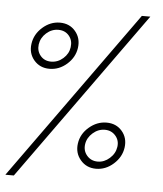

<svg xmlns="http://www.w3.org/2000/svg" viewBox="-65 -745 670 790"><g transform="rotate(5 270.0 -350.0)"><path d="M-13.5 0 489 -700H524L21.5 0ZM129 -450Q89.5 -450 65.2 -478.2Q41 -506.5 46.5 -546Q52 -586 84.2 -614.5Q116.5 -643 156 -643Q196 -643 220 -614.5Q244 -586 238.5 -546Q233 -506.5 201 -478.2Q169 -450 129 -450ZM133 -480Q161 -480 183 -499.5Q205 -519 208.5 -546Q212.5 -574 196.2 -593.5Q180 -613 152 -613Q124.5 -613 102.5 -593.5Q80.5 -574 76.5 -546Q73 -519 89.2 -499.5Q105.5 -480 133 -480ZM355.5 -57Q316 -57 291.5 -85.8Q267 -114.5 272.5 -154Q278 -194 310.8 -222Q343.5 -250 383 -250Q423 -250 447 -222Q471 -194 465.5 -154Q460 -114.5 427.8 -85.8Q395.5 -57 355.5 -57ZM360 -87Q387 -87 409.2 -106.8Q431.5 -126.5 435.5 -154Q439.5 -181 422.5 -200.5Q405.5 -220 378.5 -220Q351 -220 328.8 -200.5Q306.5 -181 302.5 -154Q298.5 -126.5 315.5 -106.8Q332.5 -87 360 -87Z"/></g></svg>

Font: Urbanist Thin
Style: Italic
Weight: 100
Italic angle: -8°
Designer: Corey Hu
Foundry: Corey Hu
Version: Version 1.321; ttfautohint (v1.8.4.7-5d5b)